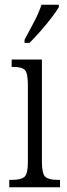

<svg xmlns="http://www.w3.org/2000/svg" viewBox="-20 -786 281 806"><path d="M19 0V-31H32Q68 -31 82.5 -43.5Q97 -56 97 -104V-430Q97 -479 84.5 -492Q72 -505 37 -505H29V-536H156V-106Q156 -57 170 -44Q184 -31 221 -31H232V0ZM83 -619Q105 -660 124 -696Q143 -732 154 -766H227V-756Q217 -739 196.5 -712Q176 -685 151 -656.5Q126 -628 104 -606H83Z"/></svg>

Font: Noto Serif Tamil ExtraCondensed Light
Style: Regular
Weight: 300
Width: 2
Designer: Indian Type Foundry, Tom Grace, and the Monotype Design Team
Foundry: Monotype Imaging Inc.
Version: Version 2.004; ttfautohint (v1.8.4.7-5d5b)